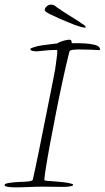

<svg xmlns="http://www.w3.org/2000/svg" viewBox="-34 -793 451 827"><path d="M32 14Q29 14 17.5 13.5Q6 13 -4 11Q-14 9 -14 4Q-14 -1 -3 -3.5Q8 -6 23.5 -7.5Q39 -9 52 -9.5Q65 -10 69 -10Q72 -10 87.5 -11.5Q103 -13 107 -18Q110 -31 118 -67.5Q126 -104 136 -154.5Q146 -205 157 -259.5Q168 -314 178 -364Q188 -414 195 -449.5Q202 -485 204 -497Q210 -544 212 -557.5Q214 -571 212 -578Q175 -578 127 -572H122Q115 -572 106 -574Q97 -576 97 -581Q97 -585 103 -586.5Q109 -588 110 -589Q127 -595 148.5 -598Q170 -601 188 -603Q206 -605 212 -606Q221 -612 238 -617Q255 -622 264 -622Q273 -622 274 -615.5Q275 -609 275 -607H301Q310 -607 331 -606Q352 -605 371.5 -600.5Q391 -596 395 -587Q397 -583 397 -580Q397 -577 392 -577Q384 -577 375 -578Q366 -579 357 -579Q344 -579 329.5 -579.5Q315 -580 301 -580Q294 -580 280.5 -578.5Q267 -577 265 -571Q251 -516 236 -446.5Q221 -377 207 -306Q193 -235 181.5 -173Q170 -111 163.5 -69.5Q157 -28 157 -18Q157 -15 170 -14Q183 -13 185 -13Q205 -11 231 -9Q257 -7 276 -1Q276 -1 278.5 0Q281 1 281 3Q281 7 271.5 9Q262 11 251.5 11.5Q241 12 238 12Q216 12 194.5 11.5Q173 11 152 11Q122 11 92 12.5Q62 14 32 14ZM333 -674Q327 -673 306.5 -679.5Q286 -686 262.5 -696Q239 -706 224 -712Q199 -723 180 -732.5Q161 -742 159 -749Q158 -757 166.5 -765Q175 -773 185 -773Q193 -773 198.5 -770.5Q204 -768 209 -763Q220 -755 242 -740.5Q264 -726 286.5 -712.5Q309 -699 319 -691Q323 -689 328.5 -685Q334 -681 335 -677Q336 -676 335 -675Q334 -674 333 -674Z"/></svg>

Font: Moon Dance
Style: Regular
Weight: 400
Designer: Robert E. Leuschke
Foundry: Robert E. Leuschke
Version: Version 1.010; ttfautohint (v1.8.3)